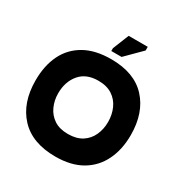

<svg xmlns="http://www.w3.org/2000/svg" viewBox="-170 -857 960 1003"><g transform="rotate(30 309.5 -355.0)"><path d="M302 14Q162 14 88 -65.5Q14 -145 14 -280Q14 -369 46 -434.5Q78 -500 142 -536.5Q206 -573 302 -573Q442 -573 515 -493.5Q588 -414 588 -280Q588 -193 555.5 -126.5Q523 -60 459.5 -23Q396 14 302 14ZM300 -121Q351 -121 384.5 -142.5Q418 -164 434.5 -200.5Q451 -237 451 -280Q451 -324 434.5 -361Q418 -398 384.5 -420Q351 -442 300 -442Q227 -442 188.5 -396Q150 -350 150 -280Q150 -238 166.5 -201.5Q183 -165 216 -143Q249 -121 300 -121ZM342 -610H280V-627L319 -724H434V-702Z"/></g></svg>

Font: Darker Grotesque Black
Style: Regular
Weight: 900
Designer: Gabriel Lam
Foundry: TypeRant
Version: Version 1.000;gftools[0.9.28]